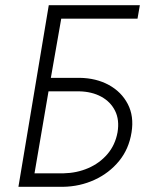

<svg xmlns="http://www.w3.org/2000/svg" viewBox="-20 -720 559 740"><path d="M168 -700H519L510 -648H216L176 -420H287Q351 -419 399.5 -392.5Q448 -366 472.5 -319Q497 -272 487 -210Q477 -146 439 -99.5Q401 -53 344.5 -27Q288 -1 223 0H51ZM285 -368H167L113 -52H225Q276 -53 320 -72Q364 -91 394 -126Q424 -161 433 -210Q441 -258 423.5 -293Q406 -328 370 -347.5Q334 -367 285 -368Z"/></svg>

Font: Jost* Light
Style: Italic
Weight: 300
Italic angle: -10°
Version: Version 3.7